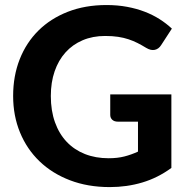

<svg xmlns="http://www.w3.org/2000/svg" viewBox="-20 -754 764 782"><path d="M678 -70Q622.5 -29.5 559.8 -10.8Q497 8 427 8Q337.5 8 265 -19.8Q192.5 -47.5 141 -97Q89.5 -146.5 61.5 -214.5Q33.5 -282.5 33.5 -363Q33.5 -444.5 60.2 -512.5Q87 -580.5 136.5 -629.5Q186 -678.5 256.2 -706Q326.5 -733.5 413.5 -733.5Q458.5 -733.5 497.5 -726.2Q536.5 -719 569.5 -706.2Q602.5 -693.5 630 -676Q657.5 -658.5 680 -637.5L636.5 -570.5Q626.5 -554.5 610.5 -551Q594.5 -547.5 575.5 -559Q557.5 -570 540.2 -578.8Q523 -587.5 503.5 -594Q484 -600.5 461 -604Q438 -607.5 408 -607.5Q357.5 -607.5 316.5 -590Q275.5 -572.5 246.8 -540.5Q218 -508.5 202.5 -463.5Q187 -418.5 187 -363Q187 -303 204 -255.8Q221 -208.5 252 -176Q283 -143.5 326.2 -126.5Q369.5 -109.5 422.5 -109.5Q458.5 -109.5 486.8 -116.8Q515 -124 542 -136.5V-258.5H460Q445.5 -258.5 437.2 -266.2Q429 -274 429 -286V-369.5H678V-70Z"/></svg>

Font: Lato Heavy
Style: Regular
Weight: 800
Designer: Lukasz Dziedzic
Foundry: tyPoland Lukasz Dziedzic
Version: Version 2.007; 2014-02-27